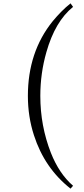

<svg xmlns="http://www.w3.org/2000/svg" viewBox="-20 -737 498 1143"><path d="M220 -166Q220 12 283 173Q332 297 415 369L400 386Q245 264 182 68Q146 -43 146 -166Q146 -428 294 -611Q318 -640 344.5 -667Q371 -694 400 -717L415 -696Q308 -610 256 -426Q220 -300 220 -166Z"/></svg>

Font: Amiri
Style: Italic
Weight: 400
Italic angle: 10°
Designer: Khaled Hosny
Version: Version 0.113